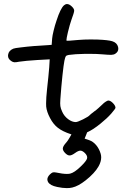

<svg xmlns="http://www.w3.org/2000/svg" viewBox="-20 -674 630 958"><path d="M265.1 258.8Q229.5 251.5 219.7 233.9Q216.3 227.5 216.3 221.2Q216.3 209 229 196.3Q237.3 188.5 242.7 186.5Q248.5 184.6 258.8 186.5Q292.5 193.8 313.5 193.8Q322.8 193.8 329.6 192.4Q351.1 187.5 382.3 157.2Q410.2 130.4 414.1 117.7Q415 114.7 415 111.8Q415 101.1 403.3 89.4Q391.1 77.6 380.9 77.6Q370.6 77.6 354 89.8Q337.9 101.6 327.6 101.6Q317.4 102.1 305.2 89.8Q292.5 77.1 293.5 65.4Q294.9 54.2 311 36.6Q318.4 28.3 327.6 12.2Q332.5 4.4 336.4 -3.4Q335 -3.9 333.5 -4.4Q292 -18.1 269 -36.1Q245.6 -54.2 229.5 -85.4Q212.9 -116.7 210.4 -142.6Q210 -149.4 210 -158.7Q210 -184.6 214.8 -229.5Q218.3 -257.3 221.2 -289.6Q224.6 -321.3 225.6 -337.9Q226.1 -351.1 228 -377.9Q207 -377 165.5 -374.5Q139.6 -373 113.8 -370.6Q87.4 -368.2 76.2 -366.2Q59.1 -362.8 51.8 -363.3Q43.9 -363.8 36.6 -369.1Q20 -379.9 20 -395.5Q20 -398.4 20.5 -401.4Q23.4 -421.4 46.4 -431.2Q53.2 -434.1 84 -437.5Q114.3 -441.4 150.4 -444.3Q179.2 -446.3 237.8 -450.2Q238.3 -460.9 240.2 -481.9Q241.2 -495.1 247.6 -521.5Q253.9 -547.9 262.2 -571.8Q281.7 -631.8 299.3 -647.5Q306.6 -653.8 314.5 -653.8Q326.2 -653.8 339.4 -640.6Q350.6 -629.4 350.1 -620.1Q349.6 -610.4 336.4 -575.2Q328.6 -553.2 318.8 -513.2Q311.5 -481.9 311.5 -473.6Q311.5 -471.7 312 -471.2Q312.5 -470.2 329.6 -471.2Q346.7 -472.2 369.6 -474.6Q399.4 -477.1 432.6 -477.1Q449.2 -477.1 466.8 -476.6Q519 -474.6 540 -468.3Q564 -460.9 569.3 -439.5Q570.3 -435.1 570.3 -430.7Q570.3 -415.5 555.2 -405.8Q547.9 -400.9 535.6 -400.4Q534.2 -400.4 531.7 -400.4Q519 -400.4 492.2 -402.8Q464.8 -405.3 427.2 -405.3Q416.5 -405.3 404.8 -405.3Q352.1 -404.3 322.8 -399.9Q312 -397.9 308.6 -393.6Q305.2 -389.2 301.3 -370.6Q297.4 -351.6 291.5 -296.4Q285.6 -241.2 281.2 -179.2Q280.3 -167.5 280.3 -158.7Q280.3 -150.4 281.2 -144.5Q282.7 -132.8 290.5 -116.2Q300.3 -94.2 319.8 -79.6Q339.4 -64.9 357.9 -64.9Q366.7 -64.9 394.5 -78.6Q422.9 -92.8 428.2 -100.1Q429.2 -101.1 436 -106.9Q442.9 -112.3 451.2 -118.7Q460 -124.5 471.2 -134.8Q482.9 -145 490.7 -152.8Q498.5 -161.1 507.3 -166.5Q516.1 -172.4 520.5 -172.4Q530.8 -172.4 543.5 -159.7Q556.2 -146.5 556.2 -136.2Q556.2 -131.8 535.2 -107.4Q513.7 -83 481.4 -57.1Q464.4 -43 444.8 -30.3Q429.7 -20.5 414.6 -13.7Q413.6 -10.3 412.1 -6.8Q408.7 1.5 402.3 17.6Q410.2 20.5 425.3 25.4Q444.8 32.2 460 50.3Q475.1 68.4 482.4 93.3Q484.9 102.1 484.9 111.3Q484.9 132.8 471.7 156.2Q452.6 189.9 407.7 225.6Q370.6 254.9 340.8 261.7Q328.6 264.6 313.5 264.6Q292 264.6 265.1 258.8Z"/></svg>

Font: Casuwalt
Style: Regular
Weight: 400
Designer: Walter E Stewart
Version: 0.1